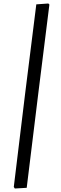

<svg xmlns="http://www.w3.org/2000/svg" viewBox="-20 -819 352 1100"><path d="M257 -799 263 -793 200 -289 133 257 65 261 59 252 124 -283 188 -794Z"/></svg>

Font: Alegreya Sans Medium
Style: Italic
Weight: 500
Italic angle: -7°
Designer: Juan Pablo del Peral
Foundry: Huerta Tipografica
Version: Version 2.007